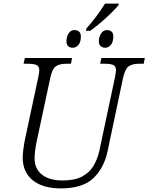

<svg xmlns="http://www.w3.org/2000/svg" viewBox="-20 -1036 824 1066"><path d="M460 -878Q486 -907 513.5 -943.5Q541 -980 563 -1016H640L637 -1006Q621 -987 594.5 -961Q568 -935 538 -909.5Q508 -884 481 -865H457ZM384 -771Q368 -771 358.5 -779.5Q349 -788 349 -807Q349 -831 360.5 -850Q372 -869 394 -869Q409 -869 419 -860.5Q429 -852 429 -833Q429 -804 416 -787.5Q403 -771 384 -771ZM564 -771Q549 -771 539 -779.5Q529 -788 529 -807Q529 -831 541 -850Q553 -869 574 -869Q590 -869 599.5 -860.5Q609 -852 609 -833Q609 -804 596 -787.5Q583 -771 564 -771ZM318 10Q218 10 162 -35Q106 -80 106 -162Q106 -178 109.5 -206Q113 -234 118 -259L192 -605Q198 -631 198 -646Q198 -669 182 -675.5Q166 -682 138 -682H111L118 -714H380L374 -682H347Q312 -682 291 -668.5Q270 -655 259 -603L185 -257Q178 -226 175 -200Q172 -174 172 -156Q172 -99 213 -66.5Q254 -34 327 -34Q395 -34 436 -56Q477 -78 499 -115Q521 -152 531 -196L618 -605Q620 -617 622 -628Q624 -639 624 -646Q624 -669 608 -675.5Q592 -682 564 -682H536L543 -714H784L778 -682H751Q716 -682 695.5 -668.5Q675 -655 663 -603L577 -195Q557 -102 497.5 -46Q438 10 318 10Z"/></svg>

Font: Noto Serif Light
Style: Italic
Weight: 300
Italic angle: -12°
Designer: Monotype Design Team
Foundry: Monotype Imaging Inc.
Version: Version 2.013